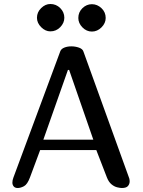

<svg xmlns="http://www.w3.org/2000/svg" viewBox="-20 -941 715 961"><path d="M130 -53Q117 -18 100 -9Q83 0 69 0Q55 0 48.5 -8Q42 -16 42 -27Q42 -39 47 -52L282 -685Q287 -697 302.5 -703Q318 -709 337 -709Q357 -709 375.5 -702.5Q394 -696 398 -682L627 -48Q628 -44 628.5 -40.5Q629 -37 629 -33Q629 -20 620.5 -10Q612 0 590 0Q581 0 566.5 -3.5Q552 -7 538 -18.5Q524 -30 515 -53L462 -190H181ZM326 -591H320L197 -242H447ZM165 -852Q165 -880 186 -900.5Q207 -921 232 -921Q261 -921 281.5 -900.5Q302 -880 302 -852Q302 -826 281.5 -805Q261 -784 232 -784Q207 -784 186 -805Q165 -826 165 -852ZM372 -851Q372 -880 392.5 -900Q413 -920 440 -920Q467 -920 488 -900Q509 -880 509 -851Q509 -825 488 -804Q467 -783 440 -783Q413 -783 392.5 -804Q372 -825 372 -851Z"/></svg>

Font: Marmelad
Style: Regular
Weight: 400
Designer: Manvel Shmavonyan
Foundry: Cyreal
Version: Version 1.110; ttfautohint (v1.8.4.7-5d5b)